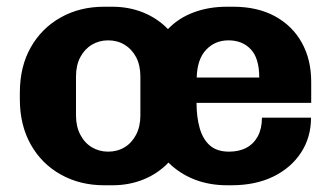

<svg xmlns="http://www.w3.org/2000/svg" viewBox="-20 -541 986 571"><path d="M290 10Q218 10 161 -21.8Q104 -53.5 71.5 -111.2Q39 -169 39 -246V-265Q39 -343 71.5 -400.2Q104 -457.5 160.8 -489.2Q217.5 -521 289.5 -521H313.5Q363.5 -521 406 -503.8Q448.5 -486.5 479.5 -454.5Q511 -487.5 556 -504.2Q601 -521 654.5 -521H673.5Q745.5 -521 797.5 -492.8Q849.5 -464.5 877.5 -414.2Q905.5 -364 905.5 -297.5V-235H564.5Q564.5 -192.5 574 -159.5Q583.5 -126.5 604.5 -108.2Q625.5 -90 661 -90Q691.5 -90 713.2 -101.8Q735 -113.5 747 -136.2Q759 -159 759 -191H905Q905 -133 875.5 -87.5Q846 -42 793 -16Q740 10 668 10H656Q602 10 557.8 -7.5Q513.5 -25 481 -57.5Q450 -25 407.2 -7.5Q364.5 10 314 10ZM301.5 -90Q329 -90 350.5 -103Q372 -116 384.8 -140.5Q397.5 -165 397.5 -198V-313Q397.5 -347 384.8 -371Q372 -395 350.5 -408Q329 -421 301.5 -421Q275 -421 253.2 -408Q231.5 -395 218.8 -371Q206 -347 206 -313V-198Q206 -165 218.8 -140.5Q231.5 -116 253.2 -103Q275 -90 301.5 -90ZM565 -310.5H751Q751 -367.5 726 -394.2Q701 -421 659.5 -421Q619.5 -421 593 -393Q566.5 -365 565 -310.5Z"/></svg>

Font: Chivo Medium
Style: Regular
Weight: 500
Designer: Hector Gatti
Foundry: Omnibus-Type
Version: Version 2.002